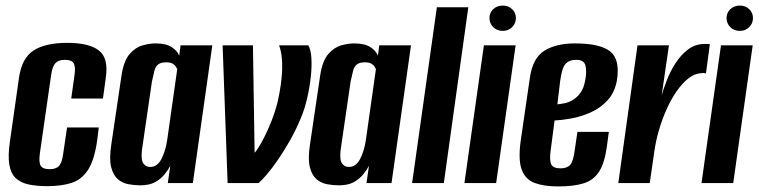

<svg xmlns="http://www.w3.org/2000/svg" viewBox="-20 -658 2728 690"><path d="M150 11Q112 11 83.5 5Q55 -1 37 -17.5Q19 -34 13.5 -66.5Q8 -99 16 -152L48 -377Q58 -449 100.5 -476.5Q143 -504 222 -504Q300 -504 335.5 -476.5Q371 -449 360 -377L350 -304H236L248 -390Q252 -419 244.5 -431Q237 -443 213 -443Q190 -443 179 -431Q168 -419 164 -390L123 -105Q119 -74 126.5 -62Q134 -50 158 -50Q182 -50 192.5 -62Q203 -74 207 -105L221 -200H335L329 -152Q319 -82 296 -47Q273 -12 236.5 -0.5Q200 11 150 11Z M484 8Q463 8 441.5 4Q420 0 403.5 -14Q387 -28 379.5 -57.5Q372 -87 380 -139L417 -389Q425 -440 446 -464Q467 -488 492.5 -495Q518 -502 539 -502Q576 -502 596.5 -489Q617 -476 624 -458L629 -495H743L673 0H583L592 -62Q584 -47 571 -31Q558 -15 537.5 -3.5Q517 8 484 8ZM520 -58Q533 -58 543 -65.5Q553 -73 559.5 -85.5Q566 -98 570.5 -111.5Q575 -125 577.5 -136.5Q580 -148 581 -156L617 -410Q615 -413 611.5 -419Q608 -425 600 -429.5Q592 -434 577 -434Q558 -434 548.5 -426.5Q539 -419 535 -404Q531 -389 526 -365L490 -118Q488 -99 489.5 -87.5Q491 -76 496 -69.5Q501 -63 507 -60.5Q513 -58 520 -58Z M798 0 780 -495H889L895 -109Q897 -110 907 -125Q917 -140 930 -165.5Q943 -191 956 -224Q969 -257 978 -293Q992 -355 994 -407Q996 -459 983 -495H1088Q1097 -480 1099 -450Q1101 -420 1097 -382.5Q1093 -345 1084 -305.5Q1075 -266 1060 -231Q1044 -192 1022.5 -154Q1001 -116 979 -84Q957 -52 938 -30Q919 -8 909 0Z M1198 8Q1177 8 1155.5 4Q1134 0 1117.5 -14Q1101 -28 1093.5 -57.5Q1086 -87 1094 -139L1131 -389Q1139 -440 1160 -464Q1181 -488 1206.5 -495Q1232 -502 1253 -502Q1290 -502 1310.5 -489Q1331 -476 1338 -458L1343 -495H1457L1387 0H1297L1306 -62Q1298 -47 1285 -31Q1272 -15 1251.5 -3.5Q1231 8 1198 8ZM1234 -58Q1247 -58 1257 -65.5Q1267 -73 1273.5 -85.5Q1280 -98 1284.5 -111.5Q1289 -125 1291.5 -136.5Q1294 -148 1295 -156L1331 -410Q1329 -413 1325.5 -419Q1322 -425 1314 -429.5Q1306 -434 1291 -434Q1272 -434 1262.5 -426.5Q1253 -419 1249 -404Q1245 -389 1240 -365L1204 -118Q1202 -99 1203.5 -87.5Q1205 -76 1210 -69.5Q1215 -63 1221 -60.5Q1227 -58 1234 -58Z M1461 0 1550 -632H1663L1575 0Z M1649 0 1719 -495H1833L1763 0ZM1787 -547Q1766 -547 1752.5 -560.5Q1739 -574 1739 -593Q1739 -612 1752.5 -625Q1766 -638 1787 -638Q1807 -638 1820.5 -625Q1834 -612 1834 -593Q1834 -574 1820.5 -560.5Q1807 -547 1787 -547Z M1986 12Q1935 12 1901.5 -0.5Q1868 -13 1855 -48Q1842 -83 1851 -150L1884 -377Q1894 -449 1936 -475.5Q1978 -502 2046 -502Q2136 -502 2172.5 -473.5Q2209 -445 2197 -369Q2189 -325 2163 -297Q2137 -269 2101.5 -253.5Q2066 -238 2031.5 -232Q1997 -226 1973 -225L1959 -118Q1954 -82 1961 -67.5Q1968 -53 1994 -53Q2018 -53 2029 -65.5Q2040 -78 2045 -115L2055 -184H2168L2161 -132Q2153 -73 2133.5 -42Q2114 -11 2078.5 0.5Q2043 12 1986 12ZM1983 -283Q1994 -284 2009 -287Q2024 -290 2039 -299Q2054 -308 2066 -324.5Q2078 -341 2083 -369Q2089 -398 2084.5 -420.5Q2080 -443 2051 -443Q2025 -443 2012 -428Q1999 -413 1993 -366Z M2202 0 2271 -495H2384L2358 -316Q2365 -340 2377 -371Q2389 -402 2408 -431.5Q2427 -461 2453 -480.5Q2479 -500 2512 -500Q2516 -500 2522 -500Q2528 -500 2531 -499L2517 -394Q2515 -395 2510.5 -395.5Q2506 -396 2501 -395Q2476 -394 2453.5 -376Q2431 -358 2411 -329Q2391 -300 2375 -264Q2359 -228 2348 -190Q2337 -152 2332 -117L2315 0Z M2501 0 2571 -495H2685L2615 0ZM2639 -547Q2618 -547 2604.5 -560.5Q2591 -574 2591 -593Q2591 -612 2604.5 -625Q2618 -638 2639 -638Q2659 -638 2672.5 -625Q2686 -612 2686 -593Q2686 -574 2672.5 -560.5Q2659 -547 2639 -547Z"/></svg>

Font: Alumni Sans
Style: Bold Italic
Weight: 700
Italic angle: -8°
Designer: Robert E. Leuschke
Foundry: Robert E. Leuschke
Version: Version 1.016